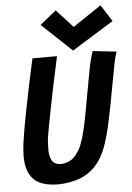

<svg xmlns="http://www.w3.org/2000/svg" viewBox="-60 -933 674 982"><g transform="rotate(-5 277.5 -442.0)"><path d="M334 -670.4 179.7 -815.4 263.2 -882.8 347.7 -790.5 493.7 -888.7 548.3 -803.2ZM433.6 -659.2Q454.1 -656.7 494.1 -652.3Q534.2 -647.9 554.7 -645.5Q546.9 -623 538.6 -583.5Q538.1 -581.1 537.4 -576.4Q536.6 -571.8 536.1 -569.3Q528.3 -530.3 516.8 -466.6Q505.4 -402.8 500.5 -378.4Q499.5 -373.5 497.6 -364Q495.6 -354.5 494.6 -349.6Q483.9 -295.4 476.3 -262.5Q468.8 -229.5 455.3 -187Q441.9 -144.5 423.6 -113.3Q405.3 -82 381.3 -59.1Q319.3 0.5 202.6 4.9Q112.3 4.9 73.5 -34.7Q34.7 -74.2 34.7 -153.8Q34.7 -183.6 40 -222.7Q46.9 -276.9 68.8 -388.2Q97.7 -535.6 123.5 -648.9H249.5Q217.3 -503.4 189.9 -362.8Q184.6 -335.9 176.8 -293.9Q166 -236.8 165 -218.8Q163.6 -182.1 163.6 -178.7Q163.6 -162.1 165.8 -149.4Q168 -136.7 173.6 -124.3Q179.2 -111.8 191.4 -105Q203.6 -98.1 221.7 -97.7Q237.8 -98.1 252 -103Q266.1 -107.9 277.1 -114.7Q288.1 -121.6 298.1 -134.3Q308.1 -147 315.4 -158.4Q322.8 -169.9 329.8 -189.2Q336.9 -208.5 341.6 -223.4Q346.2 -238.3 351.8 -262.9Q357.4 -287.6 361.1 -304.7Q364.7 -321.8 370.1 -350.6Q374.5 -373.5 387.7 -447.8Q400.9 -522 410.2 -569.3Q419.9 -620.6 433.6 -659.2Z"/></g></svg>

Font: Fantasque Sans Mono
Style: Bold Italic
Weight: 700
Italic angle: -11°
Monospace: yes
Designer: Jany Belluz
Version: Version 1.7.1